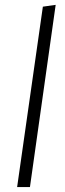

<svg xmlns="http://www.w3.org/2000/svg" viewBox="-20 -763 267 783"><path d="M207 -743.2 102.1 0H49.8L154.8 -735.8Z"/></svg>

Font: Fira Sans Compressed Light
Style: Italic
Weight: 300
Width: 3
Italic angle: -8°
Designer: Carrois Corporate & Edenspiekermann AG
Foundry: Carrois Corporate GbR & Edenspiekermann AG
Version: Version 4.203;PS 004.203;hotconv 1.0.88;makeotf.lib2.5.64775